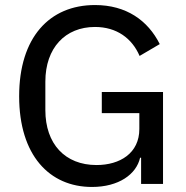

<svg xmlns="http://www.w3.org/2000/svg" viewBox="-20 -730 739 762"><path d="M540 0H627V-365H384V-281H533V-218C533 -122 456 -75 363 -75C238 -75 160 -159 160 -293V-406C160 -540 239 -623 357 -623C443 -623 504 -578 534 -508L614 -555C567 -649 481 -710 357 -710C176 -710 56 -581 56 -348C56 -114 176 12 345 12C451 12 521 -38 536 -104H540Z"/></svg>

Font: IBM Plex Arabic Text
Style: Regular
Weight: 450
Designer: Mike Abbink, Paul van der Laan, Pieter van Rosmalen, Wael Morcos, Khajak Apelian
Foundry: Bold Monday
Version: Version 1.0